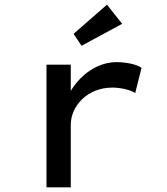

<svg xmlns="http://www.w3.org/2000/svg" viewBox="-20 -802 715 822"><path d="M503 -700 438 -782 295 -657 329 -606ZM283 0V-268C283 -347 353 -427 461 -427C493 -427 534 -419 559 -404L586 -512C563 -527 520 -536 479 -536C415 -536 352 -502 307 -447C298 -436 290 -425 283 -413V-525H179V0Z"/></svg>

Font: Lexend Peta
Style: Regular
Weight: 400
Designer: Bonnie Shaver-Troup, Thomas Jockin
Foundry: Lexend
Version: Version 1.007